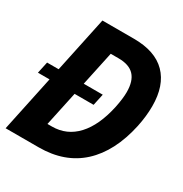

<svg xmlns="http://www.w3.org/2000/svg" viewBox="-167 -812 889 935"><g transform="rotate(30 277.5 -345.0)"><path d="M141 -690H318Q438 -690 499 -628Q560 -566 560 -450Q560 -394 547 -332Q512 -170 419.5 -85Q327 0 181 0H-5ZM186 -120Q269 -120 325.5 -181Q382 -242 407 -358Q418 -411 418 -447Q418 -509 389.5 -539.5Q361 -570 301 -570H257L161 -120ZM10 -378H323L309 -313H-4Z"/></g></svg>

Font: Decalotype
Style: Bold Italic
Weight: 700
Italic angle: -12°
Designer: Alfredo Marco Pradil
Foundry: Alfredo Marco Pradil
Version: Version 1.0